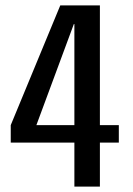

<svg xmlns="http://www.w3.org/2000/svg" viewBox="-20 -695 494 715"><path d="M257 0H352V-164H422.5V-229H352V-675H204.5L20 -229V-164H257ZM115.5 -229 255 -605.5H257V-229Z"/></svg>

Font: Anybody SemiCondensed
Style: Regular
Weight: 400
Width: 4
Version: Version 1.113;gftools[0.9.25]